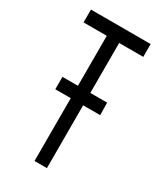

<svg xmlns="http://www.w3.org/2000/svg" viewBox="-162 -688 638 752"><g transform="rotate(30 156.5 -312.0)"><path d="M125 0V-284H55V-340H125V-566H20V-624H290V-566H181V-340H257L258 -284H181V0Z"/></g></svg>

Font: Inconsolata ExtraCondensed Thin
Style: Regular
Weight: 100
Width: 2
Monospace: yes
Designer: Raph Levien, Cyreal, Brenton Simpson
Foundry: Raph Levien, Cyreal, Google
Version: Version 3.100; ttfautohint (v1.8.4.7-5d5b)